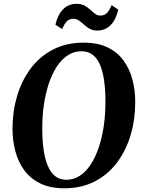

<svg xmlns="http://www.w3.org/2000/svg" viewBox="-20 -976 745 1006"><path d="M316 10.5Q243 10.5 191.2 -14.8Q139.5 -40 107.5 -83.5Q75.5 -127 60.5 -183.5Q45.5 -240 45.5 -302Q45.5 -391 69.2 -471.8Q93 -552.5 140 -616Q187 -679.5 257 -716Q327 -752.5 418.5 -752.5Q492.5 -752.5 544 -727.5Q595.5 -702.5 627.2 -658.8Q659 -615 673.8 -559.5Q688.5 -504 688.5 -443Q689 -353.5 665.5 -272Q642 -190.5 595 -126.8Q548 -63 478 -26.2Q408 10.5 316 10.5ZM327.5 -34Q366.5 -34 399 -55.5Q431.5 -77 456.2 -115.5Q481 -154 498.2 -205.8Q515.5 -257.5 524 -318Q532.5 -378.5 532.5 -444Q532.5 -502 526 -550.2Q519.5 -598.5 505.2 -633.8Q491 -669 466.8 -688.2Q442.5 -707.5 406.5 -707.5Q367.5 -707.5 335 -686.2Q302.5 -665 277.5 -626.8Q252.5 -588.5 235.5 -537.2Q218.5 -486 209.8 -426Q201 -366 201.5 -301Q201.5 -242.5 208.2 -193.5Q215 -144.5 229.8 -108.8Q244.5 -73 268.5 -53.5Q292.5 -34 327.5 -34ZM489 -816Q466 -816 449.8 -825.2Q433.5 -834.5 420.2 -846.8Q407 -859 394 -868.2Q381 -877.5 364.5 -877.5Q341.5 -877.5 328.5 -862.5Q315.5 -847.5 306 -823.5L270.5 -846.5Q281 -896 309.2 -926Q337.5 -956 381.5 -956Q406 -956 422.8 -946.8Q439.5 -937.5 452.5 -925.5Q465.5 -913.5 478 -904Q490.5 -894.5 506 -894.5Q528.5 -894.5 541.5 -909Q554.5 -923.5 564.5 -949L599.5 -926Q589 -875.5 561 -845.8Q533 -816 489 -816Z"/></svg>

Font: Merriweather 72pt
Style: Bold Italic
Weight: 700
Italic angle: -7.8°
Version: Version 2.101